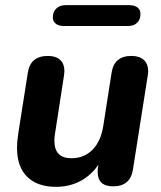

<svg xmlns="http://www.w3.org/2000/svg" viewBox="-20 -715 626 745"><path d="M46 -143Q46 -165 51 -198L88 -433Q98 -498 166 -498Q197 -498 213.5 -482.5Q230 -467 230 -438Q229 -429 228 -420L194 -200Q191 -184 191 -169Q191 -101 257 -101Q307 -101 339.5 -134.5Q372 -168 381 -228L413 -433Q423 -498 490 -498Q521 -498 538 -482.5Q555 -467 555 -438Q555 -432 553 -420L496 -58Q486 8 419 8Q359 8 359 -48Q359 -59 360 -65L362 -76Q333 -34 291 -12Q249 10 197 10Q126 10 86 -28.5Q46 -67 46 -143ZM185 -648Q185 -669 198.5 -682Q212 -695 234 -695H481Q502 -695 513.5 -686Q525 -677 525 -661Q525 -639 512 -626.5Q499 -614 476 -614H229Q208 -614 196.5 -623Q185 -632 185 -648Z"/></svg>

Font: SN Pro Bold
Style: Bold Italic
Weight: 700
Italic angle: -9°
Designer: Tobias Whetton
Foundry: Supernotes
Version: Version 1.003